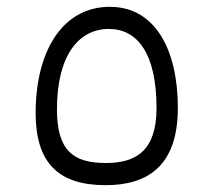

<svg xmlns="http://www.w3.org/2000/svg" viewBox="-20 -541 626 563"><path d="M289.6 2C411.1 2 501.5 -52.7 501.5 -224.6C501.5 -393.6 436 -521 302.2 -521C162.6 -521 84.5 -390.1 84.5 -209.5C84.5 -64.9 149.9 2 289.6 2ZM290.5 -63C196.3 -63 147 -97.7 147 -220.2C147 -377 209.5 -456.1 299.3 -456.1C383.3 -456.1 439 -383.8 439 -224.1C439 -100.6 380.4 -63 290.5 -63Z"/></svg>

Font: Cascadia Mono NF Light
Style: Regular
Weight: 300
Monospace: yes
Designer: Aaron Bell
Foundry: Saja Typeworks
Version: Version 2404.023